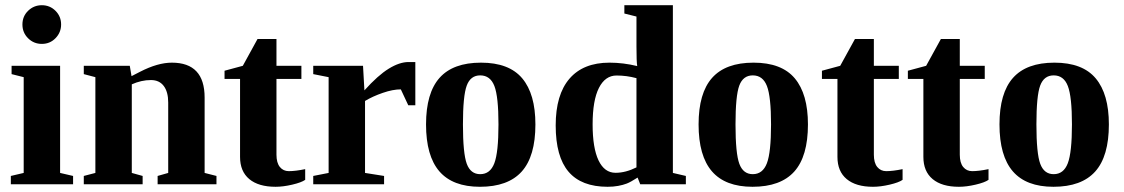

<svg xmlns="http://www.w3.org/2000/svg" viewBox="-20 -714 4355 744"><path d="M212.9 -43.9 263.2 -32.2V0H22V-32.2L71.8 -43.9V-415L24.9 -426.8V-459H212.9ZM66.9 -619.1Q66.9 -650.9 89.1 -672.4Q111.3 -693.8 142.1 -693.8Q173.3 -693.8 195.1 -672.1Q216.8 -650.4 216.8 -619.1Q216.8 -588.4 195.3 -566.2Q173.8 -543.9 142.1 -543.9Q110.8 -543.9 88.9 -565.7Q66.9 -587.4 66.9 -619.1Z M489.7 -418.9 522.9 -436Q591.3 -471.2 646 -471.2Q772.9 -471.2 772.9 -335.9V-43.9L818.8 -32.2V0H590.8V-32.2L631.8 -43.9V-316.9Q631.8 -357.9 614.5 -380.9Q597.2 -403.8 564.9 -403.8Q527.8 -403.8 490.7 -387.2V-43.9L532.7 -32.2V0H304.7V-32.2L349.6 -43.9V-415L304.7 -426.8V-459H482.9Z M1047.9 9.8Q981.9 9.8 946 -20Q910.2 -49.8 910.2 -106V-408.2H850.1V-439.9L920.9 -459L978 -563H1051.3V-459H1147.9V-408.2H1051.3V-114.7Q1051.3 -83 1064.5 -66.9Q1077.6 -50.8 1099.1 -50.8Q1125 -50.8 1162.6 -58.6V-17.1Q1147.9 -6.8 1112.5 1.5Q1077.1 9.8 1047.9 9.8Z M1392.1 -363.8Q1444.8 -422.4 1486.6 -448Q1528.3 -473.6 1563 -473.6H1589.4V-306.2H1562L1533.2 -367.7Q1502.4 -367.7 1463.4 -354.2Q1424.3 -340.8 1394.5 -322.8V-43.9L1468.3 -32.2V0H1193.8V-32.2L1253.4 -43.9V-415L1193.8 -426.8V-459H1386.7Z M2054.7 -231.9Q2054.7 -108.4 2001.7 -49.3Q1948.7 9.8 1839.8 9.8Q1734.4 9.8 1682.6 -50Q1630.9 -109.9 1630.9 -231.9Q1630.9 -353.5 1683.3 -412.4Q1735.8 -471.2 1843.8 -471.2Q1952.6 -471.2 2003.7 -410.4Q2054.7 -349.6 2054.7 -231.9ZM1911.6 -231.9Q1911.6 -339.4 1895.8 -380.6Q1879.9 -421.9 1840.8 -421.9Q1803.2 -421.9 1788.6 -382.3Q1773.9 -342.8 1773.9 -231.9Q1773.9 -119.1 1788.8 -79.1Q1803.7 -39.1 1840.8 -39.1Q1879.4 -39.1 1895.5 -81.3Q1911.6 -123.5 1911.6 -231.9Z M2450.7 -25.9Q2423.3 -8.3 2408.7 -2.7Q2394 2.9 2375.5 6.3Q2356.9 9.8 2334.5 9.8Q2232.9 9.8 2183.1 -48.6Q2133.3 -106.9 2133.3 -228Q2133.3 -347.2 2186.8 -409.2Q2240.2 -471.2 2341.8 -471.2Q2395 -471.2 2449.2 -458Q2446.3 -474.1 2446.3 -533.7V-649.9L2399.4 -661.6V-693.8H2587.4V-43.9L2637.7 -32.2V0H2460.9ZM2276.4 -231.9Q2276.4 -140.6 2299.3 -92.5Q2322.3 -44.4 2365.2 -44.4Q2404.3 -44.4 2446.3 -65.4V-411.1Q2408.2 -421.4 2369.1 -421.4Q2325.2 -421.4 2300.8 -373.3Q2276.4 -325.2 2276.4 -231.9Z M3110.8 -231.9Q3110.8 -108.4 3057.9 -49.3Q3004.9 9.8 2896 9.8Q2790.5 9.8 2738.8 -50Q2687 -109.9 2687 -231.9Q2687 -353.5 2739.5 -412.4Q2792 -471.2 2899.9 -471.2Q3008.8 -471.2 3059.8 -410.4Q3110.8 -349.6 3110.8 -231.9ZM2967.8 -231.9Q2967.8 -339.4 2951.9 -380.6Q2936 -421.9 2897 -421.9Q2859.4 -421.9 2844.7 -382.3Q2830.1 -342.8 2830.1 -231.9Q2830.1 -119.1 2845 -79.1Q2859.9 -39.1 2897 -39.1Q2935.5 -39.1 2951.7 -81.3Q2967.8 -123.5 2967.8 -231.9Z M3362.8 9.8Q3296.9 9.8 3261 -20Q3225.1 -49.8 3225.1 -106V-408.2H3165V-439.9L3235.8 -459L3293 -563H3366.2V-459H3462.9V-408.2H3366.2V-114.7Q3366.2 -83 3379.4 -66.9Q3392.6 -50.8 3414.1 -50.8Q3439.9 -50.8 3477.5 -58.6V-17.1Q3462.9 -6.8 3427.5 1.5Q3392.1 9.8 3362.8 9.8Z M3695.8 9.8Q3629.9 9.8 3594 -20Q3558.1 -49.8 3558.1 -106V-408.2H3498V-439.9L3568.8 -459L3626 -563H3699.2V-459H3795.9V-408.2H3699.2V-114.7Q3699.2 -83 3712.4 -66.9Q3725.6 -50.8 3747.1 -50.8Q3772.9 -50.8 3810.5 -58.6V-17.1Q3795.9 -6.8 3760.5 1.5Q3725.1 9.8 3695.8 9.8Z M4276.9 -231.9Q4276.9 -108.4 4223.9 -49.3Q4170.9 9.8 4062 9.8Q3956.5 9.8 3904.8 -50Q3853 -109.9 3853 -231.9Q3853 -353.5 3905.5 -412.4Q3958 -471.2 4065.9 -471.2Q4174.8 -471.2 4225.8 -410.4Q4276.9 -349.6 4276.9 -231.9ZM4133.8 -231.9Q4133.8 -339.4 4117.9 -380.6Q4102.1 -421.9 4063 -421.9Q4025.4 -421.9 4010.7 -382.3Q3996.1 -342.8 3996.1 -231.9Q3996.1 -119.1 4011 -79.1Q4025.9 -39.1 4063 -39.1Q4101.6 -39.1 4117.7 -81.3Q4133.8 -123.5 4133.8 -231.9Z"/></svg>

Font: Tinos
Style: Bold
Weight: 700
Designer: Steve Matteson
Foundry: Monotype Imaging Inc.
Version: Version 1.23